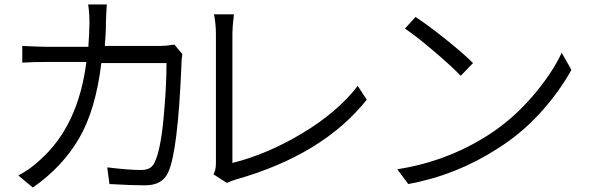

<svg xmlns="http://www.w3.org/2000/svg" viewBox="-20 -801 2636 854"><path d="M755.9 -602.5C729.5 -598.6 709 -596.7 694.3 -596.7H446.3C449.2 -630.9 451.2 -666 451.2 -702.1C452.1 -729.5 453.1 -755.9 455.1 -781.2H372.1C376 -756.8 377.9 -729.5 377.9 -698.2C377.9 -672.9 376 -637.7 373 -592.8H191.4C171.9 -592.8 134.8 -593.8 79.1 -596.7V-522.5C109.4 -524.4 146.5 -525.4 190.4 -525.4H364.3C339.8 -335 271.5 -190.4 159.2 -90.8C129.9 -62.5 97.7 -39.1 61.5 -20.5L126 33.2C212.9 -27.3 281.2 -99.6 331.1 -184.6C380.9 -269.5 414.1 -381.8 430.7 -520.5H720.7C720.7 -446.3 715.8 -362.3 707 -269.5C698.2 -176.8 684.6 -112.3 667 -77.1C657.2 -55.7 637.7 -44.9 608.4 -44.9C570.3 -44.9 519.5 -48.8 457 -56.6L466.8 17.6C535.2 21.5 587.9 23.4 624 23.4C675.8 23.4 710 4.9 727.5 -33.2C756.8 -94.7 776.4 -254.9 787.1 -513.7C787.1 -527.3 788.1 -543 791 -560.5Z M989.3 12.7C999 7.8 1011.7 2.9 1027.3 -2C1286.1 -75.2 1480.5 -193.4 1611.3 -357.4L1571.3 -418.9C1510.7 -340.8 1428.7 -270.5 1324.2 -208C1219.7 -145.5 1116.2 -101.6 1013.7 -76.2V-652.3C1013.7 -669.9 1015.6 -698.2 1020.5 -737.3H931.6C937.5 -710 940.4 -680.7 940.4 -649.4V-72.3C940.4 -54.7 936.5 -39.1 929.7 -25.4Z M1781.2 -673.8C1816.4 -650.4 1859.4 -616.2 1911.1 -572.3C1962.9 -528.3 2002 -492.2 2029.3 -463.9L2084 -520.5C2056.6 -547.9 2016.6 -583 1962.9 -626C1909.2 -668.9 1864.3 -702.1 1828.1 -725.6ZM1795.9 17.6C1939.5 -8.8 2071.3 -61.5 2192.4 -139.6C2262.7 -183.6 2326.2 -236.3 2382.8 -298.8C2439.5 -361.3 2485.4 -424.8 2521.5 -490.2L2478.5 -566.4C2448.2 -502 2403.3 -435.5 2344.7 -368.2C2286.1 -300.8 2220.7 -244.1 2148.4 -198.2C2027.3 -121.1 1893.6 -71.3 1747.1 -47.9Z"/></svg>

Font: Gen Shin Gothic P Normal
Style: Regular
Weight: 300
Designer: [Source Han Sans]
Ryoko NISHIZUKA  (kana & ideographs); Paul D. Hunt (Latin, Greek & Cyrillic); Wenlong ZHANG  (bopomofo
Version: Version 1.002.20150607